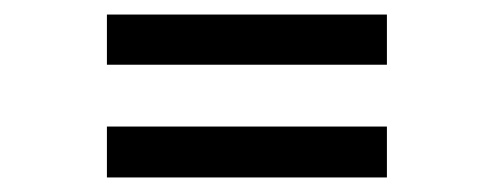

<svg xmlns="http://www.w3.org/2000/svg" viewBox="-20 -430 678 264"><path d="M512 -256H127V-186H512V-256ZM512 -410H127V-341H512V-410Z"/></svg>

Font: Maven Pro
Style: Regular
Weight: 400
Designer: Joe Prince
Foundry: Joe Prince
Version: Version 1.003